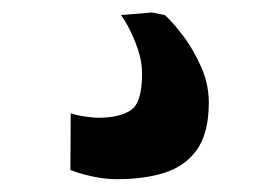

<svg xmlns="http://www.w3.org/2000/svg" viewBox="-20 -26 436 300"><path d="M161.5 254Q144 254 123.5 249.5Q103 245 90 239.5L90.5 151Q101 154.5 113.8 156.2Q126.5 158 133 158Q166 158 184 146.5Q202 135 202 89Q202 70.5 195.8 52Q189.5 33.5 182 19Q174.5 4.5 169 -2.5L217.5 -6.5L237.5 -2.5Q248.5 7 265.2 28.8Q282 50.5 295 80.2Q308 110 306 143.5Q304.5 185 286.8 209.2Q269 233.5 237.5 243.8Q206 254 161.5 254Z"/></svg>

Font: Merriweather ExtraBold
Style: Regular
Weight: 800
Version: Version 2.100